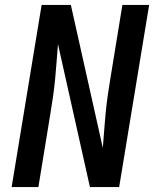

<svg xmlns="http://www.w3.org/2000/svg" viewBox="-20 -755 640 775"><path d="M27 0 148 -735H266L395 -158Q398 -193 400.5 -228.5Q403 -264 406.5 -299.5Q410 -335 415 -370.5Q420 -406 426 -441L474 -735H582L461 0H343L214 -577Q211 -542 208.5 -506.5Q206 -471 202.5 -435.5Q199 -400 194 -364.5Q189 -329 183 -294L135 0Z"/></svg>

Font: Iosevka SmBd Ex Obl
Style: Regular
Weight: 600
Width: 7
Italic angle: -9°
Monospace: yes
Designer: Belleve Invis
Foundry: Belleve Invis
Version: Version 32.5.0; ttfautohint (v1.8.4)